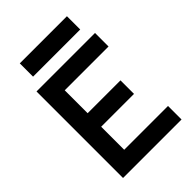

<svg xmlns="http://www.w3.org/2000/svg" viewBox="-251 -981 1088 1088"><g transform="rotate(-45 293.0 -436.5)"><path d="M73.2 0V-693.4H542V-585H190.9V-401.4H454.1V-293H190.9V-108.4H542V0ZM118.7 -766.6V-873H496.6V-766.6Z"/></g></svg>

Font: CaskaydiaCove NF SemiBold
Style: Regular
Weight: 600
Designer: Aaron Bell
Foundry: Saja Typeworks
Version: Version 2111.001; VTT 6.35;Nerd Fonts 3.2.1